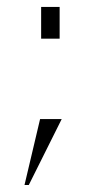

<svg xmlns="http://www.w3.org/2000/svg" viewBox="-20 -429 266 547"><path d="M155.8 -89.8 62 98.1H49.8L94.2 -89.8ZM97.2 -318.8V-409.2H149.9V-318.8Z"/></svg>

Font: Halibut Cnd Thin
Style: Regular
Weight: 250
Width: 3
Designer: Matteo Maggi
Foundry: Collletttivo
Version: Version 3.080 | FøM Fix